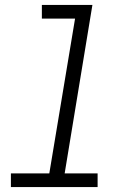

<svg xmlns="http://www.w3.org/2000/svg" viewBox="-20 -755 540 775"><path d="M24 0V-55H179L283 -680H149V-735H353L241 -55H374V0Z"/></svg>

Font: Iosevka Slab Light Oblique
Style: Regular
Weight: 300
Italic angle: -9°
Monospace: yes
Designer: Belleve Invis
Foundry: Belleve Invis
Version: Version 11.1.1; ttfautohint (v1.8.3)